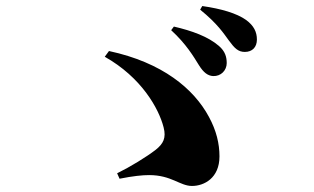

<svg xmlns="http://www.w3.org/2000/svg" viewBox="-20 -749 1040 636"><path d="M686 -497C712 -496 731 -516 731 -540C731 -560 726 -579 705 -597C669 -628 616 -647 556 -661L547 -649C597 -603 621 -562 639 -533C654 -509 668 -498 686 -497ZM791 -577C816 -577 831 -593 831 -618C831 -643 821 -664 795 -683C764 -705 713 -720 650 -729L643 -717C701 -670 721 -638 738 -615C757 -589 769 -577 791 -577ZM376 -157C421 -166 452 -169 474 -169C548 -169 576 -133 616 -133C656 -133 707 -159 707 -231C707 -273 697 -316 672 -362C622 -455 518 -542 341 -580L327 -561C448 -493 506 -390 522 -327C531 -292 521 -273 496 -253C465 -229 411 -196 368 -175Z"/></svg>

Font: Noto Serif CJK JP Black
Style: Regular
Weight: 900
Designer: Ryoko NISHIZUKA 西塚涼子 (kana & ideographs); Frank Grießhammer (Latin, Greek & Cyrillic); Wenlong ZHANG 张文龙 (bopomofo); San
Foundry: Adobe Systems Incorporated
Version: Version 1.001;PS 1.001;hotconv 16.6.54;makeotf.lib2.5.65590